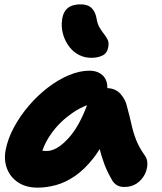

<svg xmlns="http://www.w3.org/2000/svg" viewBox="-20 -850 741 880"><path d="M153 10Q99 10 63 -14Q27 -38 12 -77.5Q-3 -117 6 -163Q16 -215 44.5 -267.5Q73 -320 113 -366.5Q153 -413 200 -449Q247 -485 296 -505.5Q345 -526 390 -526Q432 -526 456 -499Q473 -478 472 -446Q509 -445 532 -420Q556 -393 562 -362Q574 -319 582 -282Q590 -245 603.5 -210Q617 -175 644 -137Q656 -121 655.5 -97Q655 -73 642.5 -49Q630 -25 606.5 -9Q583 7 549 7Q530 7 516.5 -1Q503 -9 495 -22Q481 -46 470 -69.5Q459 -93 451 -119Q443 -141 437 -167Q423 -144 408 -125Q367 -73 324 -43.5Q281 -14 237.5 -2Q194 10 153 10ZM379 -368Q343 -354 310 -331Q254 -292 216 -239Q188 -200 174 -159Q183 -158 194 -158Q241 -158 295 -218Q343 -271 379 -368ZM399 -585Q368 -585 342.5 -598Q317 -611 299 -634Q281 -657 271.5 -685Q262 -713 263 -743Q265 -788 286 -809Q307 -830 350 -830Q383 -830 400.5 -812.5Q418 -795 423 -763Q427 -739 437 -722.5Q447 -706 457.5 -693Q468 -680 474 -666.5Q480 -653 476 -633Q471 -606 449.5 -595.5Q428 -585 399 -585Z"/></svg>

Font: Shantell Sans Light ExtraBold
Style: Italic
Weight: 800
Italic angle: -11°
Version: Version 1.008;[ac192a2d6]